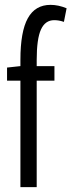

<svg xmlns="http://www.w3.org/2000/svg" viewBox="-20 -770 294 790"><path d="M64 0V-438H9V-492L64 -498V-524Q64 -640 94.5 -695Q125 -750 188 -750Q220 -750 254 -736L243 -680Q231 -684 221.5 -685.5Q212 -687 203 -687Q166 -687 148.5 -648.5Q131 -610 131 -523V-498H204V-438H131V0Z"/></svg>

Font: Georama ExtraCondensed
Style: Regular
Weight: 400
Width: 2
Designer: Jean-Baptiste Levee
Foundry: Production Type
Version: Version 1.000